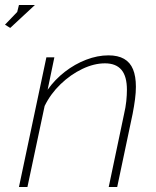

<svg xmlns="http://www.w3.org/2000/svg" viewBox="-61 -750 627 770"><path d="M-41 -651 8 -702 15 -730H79L-20 -638ZM125 -520H157L130 -390Q159 -431 199 -462Q239 -493 284.5 -510.5Q330 -528 374 -528Q412 -528 436.5 -514Q461 -500 472.5 -472Q484 -444 484 -402Q484 -379 480.5 -352Q477 -325 471 -294L409 0H375L436 -290Q443 -320 445.5 -344.5Q448 -369 448 -390Q448 -444 426 -470Q404 -496 360 -496Q316 -496 269 -473.5Q222 -451 182 -412.5Q142 -374 118 -325L49 0H15Z"/></svg>

Font: Raleway Thin ExtraLight
Style: Italic
Weight: 250
Italic angle: -12°
Version: Version 4.026